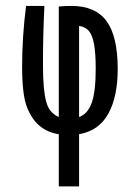

<svg xmlns="http://www.w3.org/2000/svg" viewBox="-20 -458 478 665"><path d="M183.6 6.8Q144.5 1 116.7 -22.5Q88.9 -45.9 72.3 -89.8Q56.6 -132.8 56.6 -227.5Q56.6 -331.1 70.3 -437.5H133.8Q128.9 -335.9 128.9 -254.9V-229.5Q128.9 -148.4 139.6 -107.4Q149.4 -67.4 183.6 -52.7V-435.5Q207 -437.5 227.5 -437.5Q310.5 -437.5 349.1 -384.8Q387.7 -332 387.7 -218.8Q387.7 -123 355 -64Q322.3 -4.9 253.9 6.8V187.5H183.6ZM253.9 -52.7Q284.2 -63.5 297.9 -102.5Q311.5 -141.6 311.5 -218.8Q311.5 -273.4 305.7 -305.2Q299.8 -336.9 287.6 -351.1Q275.4 -365.2 253.9 -368.2Z"/></svg>

Font: Sudo Variable
Style: Regular
Weight: 400
Monospace: yes
Designer: Jens Kutilek
Foundry: Jens Kutilek
Version: Version 0.040